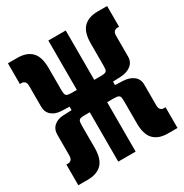

<svg xmlns="http://www.w3.org/2000/svg" viewBox="-163 -823 911 952"><g transform="rotate(-30 293.0 -347.0)"><path d="M348.1 -353.5 379.9 -410.6Q398.9 -410.6 407 -414.3Q415 -418 416.5 -427.7Q418 -437.5 418 -455.1V-575.2Q418 -638.9 445.9 -667.3Q473.9 -695.8 527.3 -695.8H581.1V-577.1H569.8Q560.5 -577.1 553.2 -569.8Q545.9 -562.5 545.9 -545.9V-427.2Q545.9 -396 522.9 -377.9Q500 -359.9 462.4 -358.4ZM13.2 2.4V-116.2H24.4Q33.7 -116.2 41 -123.5Q48.3 -130.9 48.3 -147.5V-266.1Q48.3 -297.9 69.1 -315.9Q89.8 -334 123.5 -335L246.1 -339.8L214.4 -282.7Q195.3 -282.7 187.5 -279.1Q179.7 -275.4 178 -265.9Q176.3 -256.3 176.3 -238.3V-118.2Q176.3 -54.7 148.3 -26.1Q120.4 2.4 66.9 2.4ZM170.4 -282.7V-410.6H252.9V-282.7ZM246.1 -353.5 123.5 -358.4Q89.8 -359.9 69.1 -377.9Q48.3 -396 48.3 -427.2V-545.9Q48.3 -562.5 41 -569.8Q33.7 -577.1 24.4 -577.1H13.2V-695.8H66.9Q120.4 -695.8 148.3 -667.3Q176.3 -638.9 176.3 -575.2V-455.1Q176.3 -437.5 178 -427.7Q179.7 -418 187.5 -414.3Q195.3 -410.6 214.4 -410.6ZM243.2 0V-693.4H342.8V0ZM527.3 2.4Q473.9 2.4 445.9 -26.1Q418 -54.7 418 -118.2V-238.3Q418 -256.3 416.5 -265.9Q415 -275.4 407 -279.1Q398.9 -282.7 379.9 -282.7L348.1 -339.8L462.4 -335Q500 -333.5 522.9 -315.8Q545.9 -298.1 545.9 -266.1V-147.5Q545.9 -130.9 553.2 -123.5Q560.5 -116.2 569.8 -116.2H581.1V2.4ZM342.8 -282.7V-410.6H418.9V-282.7Z"/></g></svg>

Font: Cascadia Mono
Style: Regular
Weight: 400
Monospace: yes
Designer: Aaron Bell
Foundry: Saja Typeworks
Version: Version 2404.023